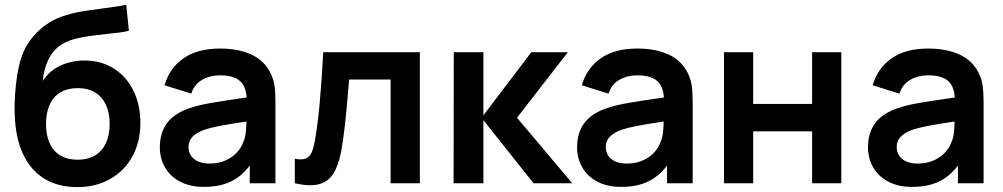

<svg xmlns="http://www.w3.org/2000/svg" viewBox="-20 -755 4132 791"><path d="M294.8 15.8Q218.3 15 164 -18.1Q109.6 -51.2 79 -112Q48.3 -172.8 42.1 -257.2Q36.7 -324.5 45.7 -407Q54.7 -489.5 76.1 -539.5Q90.5 -573.5 115.4 -603.1Q140.2 -632.7 170.8 -654Q200.1 -674.8 236.4 -687.3Q272.7 -699.8 308.5 -706.2Q344.4 -712.7 401 -720Q468.8 -728.8 500.1 -735L511.1 -628.3Q493.8 -623.8 472.3 -621Q450.8 -618.2 418.5 -615Q351.5 -608.1 307.9 -599.4Q264.2 -590.8 234.1 -571.7Q199.5 -550.3 179.7 -510Q159.9 -469.7 156.4 -422Q185.3 -465.4 230.7 -485.5Q276 -505.7 327.8 -505.7Q397.8 -505.7 450.1 -472Q502.4 -438.4 530.4 -380Q558.4 -321.5 558.4 -249.3Q558.4 -170.4 525.1 -110Q491.8 -49.6 431.9 -16.5Q372 16.7 294.8 15.8ZM300.6 -97Q343.1 -97 372.5 -115.2Q401.9 -133.3 416.8 -166.3Q431.8 -199.3 431.8 -244.5Q431.8 -290.2 416.3 -323.5Q400.8 -356.7 371.3 -374.3Q341.8 -392 300.4 -392Q258.2 -392 228.8 -374.3Q199.5 -356.7 184.5 -323.5Q169.6 -290.2 169.6 -244.5Q169.6 -197.5 184.7 -164.5Q199.8 -131.5 229.2 -114.2Q258.6 -97 300.6 -97Z M819.7 15Q762.9 15 721.9 -6.7Q680.9 -28.4 659.7 -65.6Q638.5 -102.8 638.5 -148Q638.5 -208.2 668.2 -248.1Q698 -288.1 761.3 -309.5Q798.2 -321.9 848.3 -330.7Q898.4 -339.4 990.8 -352.7Q1003.1 -354.6 1015.7 -356.2Q1028.2 -357.9 1040.2 -359.8L996.8 -335.7Q997.1 -373.6 986.1 -397.6Q975.2 -421.6 950.7 -433.1Q926.2 -444.7 885.8 -444.7Q845.8 -444.7 813 -426.3Q780.3 -407.9 768 -369.2L657.8 -403.7Q678.3 -474.4 735.9 -514.7Q793.5 -555 886.2 -555Q961.4 -555 1015 -530.6Q1068.6 -506.2 1094.2 -454.5Q1107.3 -428.8 1111 -401Q1114.7 -373.2 1114.7 -331.3V0H1009V-117.2L1026.5 -97.8Q1001.6 -58.6 972.2 -33.7Q942.8 -8.8 905.4 3.1Q868 15 819.7 15ZM843.5 -81.2Q881.9 -81.2 911.1 -94.9Q940.2 -108.6 958 -129Q975.8 -149.4 982.8 -170.7Q990.4 -188.3 992.8 -211.4Q995.2 -234.4 995.2 -261.5V-271.7L1032.2 -260.5L988.5 -253.4Q920.8 -243.1 884.5 -236.1Q848.2 -229.1 822 -220.5Q789.7 -208.6 773.2 -191.8Q756.7 -174.9 756.7 -149.5Q756.7 -129.3 766.7 -113.9Q776.7 -98.5 796.1 -89.8Q815.6 -81.2 843.5 -81.2Z M1194.5 -100.8Q1223.5 -95.4 1239.5 -101.8Q1255.4 -108.2 1263.5 -126.1Q1271.5 -144 1277.8 -178.7Q1289 -240.2 1297.1 -331Q1305.2 -421.8 1311.8 -540H1709.7V0H1589.3V-427.2H1418.2L1417 -411.8Q1400.6 -207 1385.8 -132.7Q1374.1 -71.6 1352.8 -38.7Q1331.4 -5.8 1293.6 4Q1255.8 13.8 1194.5 0Z M1848.7 0 1849.5 -540H1971.5V-280L2169 -540H2319.5L2110 -270L2337.5 0H2178L1971.5 -260V0Z M2538.7 15Q2481.9 15 2440.9 -6.7Q2399.9 -28.4 2378.7 -65.6Q2357.5 -102.8 2357.5 -148Q2357.5 -208.2 2387.2 -248.1Q2417 -288.1 2480.3 -309.5Q2517.2 -321.9 2567.3 -330.7Q2617.4 -339.4 2709.8 -352.7Q2722.1 -354.6 2734.7 -356.2Q2747.2 -357.9 2759.2 -359.8L2715.8 -335.7Q2716.1 -373.6 2705.1 -397.6Q2694.2 -421.6 2669.7 -433.1Q2645.2 -444.7 2604.8 -444.7Q2564.8 -444.7 2532 -426.3Q2499.3 -407.9 2487 -369.2L2376.8 -403.7Q2397.3 -474.4 2454.9 -514.7Q2512.5 -555 2605.2 -555Q2680.4 -555 2734 -530.6Q2787.6 -506.2 2813.2 -454.5Q2826.3 -428.8 2830 -401Q2833.7 -373.2 2833.7 -331.3V0H2728V-117.2L2745.5 -97.8Q2720.6 -58.6 2691.2 -33.7Q2661.8 -8.8 2624.4 3.1Q2587 15 2538.7 15ZM2562.5 -81.2Q2600.9 -81.2 2630.1 -94.9Q2659.2 -108.6 2677 -129Q2694.8 -149.4 2701.8 -170.7Q2709.4 -188.3 2711.8 -211.4Q2714.2 -234.4 2714.2 -261.5V-271.7L2751.2 -260.5L2707.5 -253.4Q2639.8 -243.1 2603.5 -236.1Q2567.2 -229.1 2541 -220.5Q2508.7 -208.6 2492.2 -191.8Q2475.7 -174.9 2475.7 -149.5Q2475.7 -129.3 2485.7 -113.9Q2495.7 -98.5 2515.1 -89.8Q2534.6 -81.2 2562.5 -81.2Z M2962.7 0V-540H3083V-326.8H3325.7V-540H3446V0H3325.7V-214H3083V0Z M3737.2 15Q3680.4 15 3639.4 -6.7Q3598.4 -28.4 3577.2 -65.6Q3556 -102.8 3556 -148Q3556 -208.2 3585.8 -248.1Q3615.5 -288.1 3678.8 -309.5Q3715.7 -321.9 3765.8 -330.7Q3815.9 -339.4 3908.2 -352.7Q3920.6 -354.6 3933.2 -356.2Q3945.8 -357.9 3957.7 -359.8L3914.3 -335.7Q3914.6 -373.6 3903.6 -397.6Q3892.7 -421.6 3868.2 -433.1Q3843.7 -444.7 3803.3 -444.7Q3763.2 -444.7 3730.5 -426.3Q3697.8 -407.9 3685.5 -369.2L3575.3 -403.7Q3595.8 -474.4 3653.4 -514.7Q3711 -555 3803.7 -555Q3878.9 -555 3932.5 -530.6Q3986.1 -506.2 4011.7 -454.5Q4024.8 -428.8 4028.5 -401Q4032.2 -373.2 4032.2 -331.3V0H3926.5V-117.2L3944 -97.8Q3919.1 -58.6 3889.7 -33.7Q3860.3 -8.8 3822.9 3.1Q3785.5 15 3737.2 15ZM3761 -81.2Q3799.4 -81.2 3828.6 -94.9Q3857.8 -108.6 3875.5 -129Q3893.2 -149.4 3900.3 -170.7Q3907.9 -188.3 3910.3 -211.4Q3912.7 -234.4 3912.7 -261.5V-271.7L3949.7 -260.5L3906 -253.4Q3838.3 -243.1 3802 -236.1Q3765.7 -229.1 3739.5 -220.5Q3707.2 -208.6 3690.7 -191.8Q3674.2 -174.9 3674.2 -149.5Q3674.2 -129.3 3684.2 -113.9Q3694.2 -98.5 3713.6 -89.8Q3733.1 -81.2 3761 -81.2Z"/></svg>

Font: Hauora
Style: Regular
Weight: 400
Designer: Wayne Shih
Foundry: WCYS
Version: Version 1.001